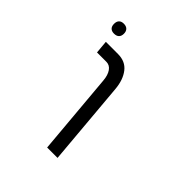

<svg xmlns="http://www.w3.org/2000/svg" viewBox="-203 -875 1006 1006"><g transform="rotate(45 300.0 -371.5)"><path d="M211 -537H142L135.5 -609H225.5Q280.5 -609 310.2 -570.8Q340 -532.5 345.5 -470L386.5 0H309.5L269.5 -456Q266.5 -493.5 251.2 -515.2Q236 -537 211 -537ZM99 -706Q99 -724 108.2 -733.5Q117.5 -743 135 -743Q153 -743 162.8 -733.2Q172.5 -723.5 172.5 -706Q172.5 -688.5 163 -679Q153.5 -669.5 135 -669.5Q117.5 -669.5 108.2 -679Q99 -688.5 99 -706Z"/></g></svg>

Font: JuliaMono Light
Style: Italic
Weight: 300
Italic angle: -9°
Monospace: yes
Designer: cormullion
Foundry: corm
Version: Version 0.054; ttfautohint (v1.8.4)